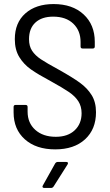

<svg xmlns="http://www.w3.org/2000/svg" viewBox="-20 -728 540 946"><path d="M47 -174V-201Q47 -211 57 -211H106Q116 -211 116 -201V-178Q116 -122 154 -88Q192 -54 255 -54Q314 -54 348 -86Q382 -118 382 -170Q382 -204 366 -229Q350 -254 319 -275Q288 -296 230 -328Q168 -361 132.5 -386Q97 -411 75 -447Q53 -483 53 -535Q53 -616 105 -662Q157 -708 244 -708Q337 -708 392 -657Q447 -606 447 -522V-499Q447 -489 437 -489H387Q377 -489 377 -499V-521Q377 -577 341 -611.5Q305 -646 242 -646Q186 -646 154.5 -617Q123 -588 123 -535Q123 -501 138 -478Q153 -455 181.5 -436Q210 -417 269 -385Q337 -347 373.5 -320.5Q410 -294 431.5 -259.5Q453 -225 453 -175Q453 -91 399 -41.5Q345 8 252 8Q158 8 102.5 -41.5Q47 -91 47 -174ZM191 186 252 77Q257 70 264 70H307Q313 70 314.5 73.5Q316 77 313 82L244 191Q239 198 232 198H198Q192 198 190 194.5Q188 191 191 186Z"/></svg>

Font: Barlow Semi Condensed
Style: Regular
Weight: 400
Width: 4
Designer: Jeremy Tribby
Foundry: Tribby Type
Version: Version 1.408;December 10, 2018;FontCreator 11.5.0.2430 64-b